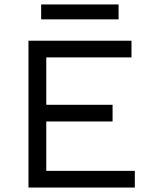

<svg xmlns="http://www.w3.org/2000/svg" viewBox="-20 -843 678 863"><path d="M513 -823V-756H165V-823ZM188 -75H586V0H108V-660H571V-585H188V-372H486V-297H188Z"/></svg>

Font: Work Sans
Style: Regular
Weight: 400
Designer: Wei Huang
Foundry: Wei Huang
Version: Version 1.032;PS 001.032;hotconv 1.0.70;makeotf.lib2.5.58329